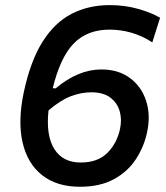

<svg xmlns="http://www.w3.org/2000/svg" viewBox="-20 -720 650 752"><path d="M293.5 11.5Q202 11.5 144.5 -34.2Q87 -80 68.2 -163Q49.5 -246 73 -358Q99.5 -482 147 -557Q194.5 -632 260.8 -666Q327 -700 409.5 -700Q469.5 -700 521.8 -685Q574 -670 607 -650.5L576.5 -554Q537.5 -579.5 495 -591.8Q452.5 -604 409.5 -604Q322 -604 269.2 -550.2Q216.5 -496.5 186.5 -374.5L198 -374Q286.5 -448 377 -448Q444 -448 489.2 -414.2Q534.5 -380.5 552.5 -324.5Q570.5 -268.5 556 -201.5Q544 -145 512 -96.2Q480 -47.5 425.8 -18Q371.5 11.5 293.5 11.5ZM337.5 -358.5Q298 -358.5 257.2 -343Q216.5 -327.5 170 -287.5Q159.5 -189 192.8 -136.2Q226 -83.5 296 -83.5Q363 -83.5 400.5 -121.2Q438 -159 450 -214.5Q458 -251.5 448.8 -284.2Q439.5 -317 412 -337.8Q384.5 -358.5 337.5 -358.5Z"/></svg>

Font: Commissioner Medium
Style: Italic
Weight: 500
Italic angle: -12°
Designer: Kostas Bartsokas
Foundry: Kostas Bartsokas
Version: Version 1.000; ttfautohint (v1.8.3)